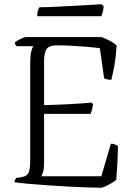

<svg xmlns="http://www.w3.org/2000/svg" viewBox="-20 -882 623 902"><path d="M455 0Q431 0 390 -1.5Q349 -3 300.5 -5.5Q252 -8 203.5 -11.5Q155 -15 114 -18.5Q73 -22 48 -26Q48 -32 51 -37.5Q54 -43 56 -46L81 -50Q104 -53 113 -68Q122 -83 122 -129V-591Q122 -622 127 -641Q132 -660 137 -665H58Q55 -668 52.5 -671.5Q50 -675 50 -683Q56 -689 75.5 -698.5Q95 -708 103 -708H456Q476 -701 496 -690.5Q516 -680 528 -668Q525 -617 517 -573Q509 -529 503 -507Q491 -507 482 -509.5Q473 -512 469 -515L449 -656Q425 -659 390 -662Q355 -665 317 -667Q279 -669 247 -669Q209 -669 198 -650Q187 -631 187 -595V-388Q258 -390 312 -393Q366 -396 410 -400L417 -393Q415 -376 411.5 -364.5Q408 -353 405 -347H187V-113Q187 -92 183 -76.5Q179 -61 174 -54H456L501 -207Q512 -207 521 -203Q530 -199 534 -196Q534 -171 532 -127Q530 -83 526 -37Q513 -26 490.5 -14Q468 -2 455 0ZM155 -806Q155 -823 158.5 -834Q162 -845 166 -848Q196 -848 238 -850Q280 -852 324.5 -854.5Q369 -857 404.5 -859Q440 -861 457 -862L467 -853Q466 -838 462.5 -825Q459 -812 456 -806Z"/></svg>

Font: Texturina 72pt ExtraLight
Style: Regular
Weight: 200
Designer: Guillermo Torres Carreño
Foundry: Omnibus-Type
Version: Version 1.002; ttfautohint (v1.8.3)